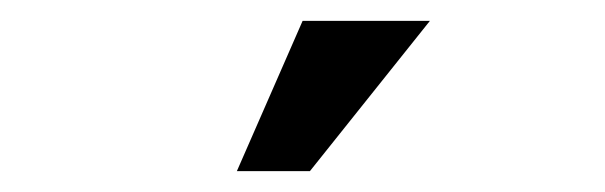

<svg xmlns="http://www.w3.org/2000/svg" viewBox="-20 -724 580 184"><path d="M270 -704H392L277 -560H207Z"/></svg>

Font: Haskoy Medium
Style: Regular
Weight: 500
Designer: Ertekin Erdin
Foundry: Ertekin Erdin
Version: Version 1.500; ttfautohint (v1.8.3)